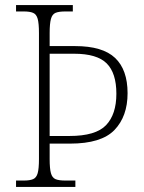

<svg xmlns="http://www.w3.org/2000/svg" viewBox="-20 -734 565 754"><path d="M43 0V-25H74Q97 -25 110 -30.5Q123 -36 128 -54Q133 -72 133 -109V-604Q133 -642 128 -660Q123 -678 110 -683.5Q97 -689 74 -689H43V-714H266V-689H236Q211 -689 198 -683.5Q185 -678 180 -659.5Q175 -641 175 -604V-553H275Q383 -553 432 -506.5Q481 -460 481 -368Q481 -277 429.5 -223.5Q378 -170 255 -170H175V-109Q175 -72 180 -54Q185 -36 198 -30.5Q211 -25 236 -25H276V0ZM253 -200Q356 -200 396.5 -242.5Q437 -285 437 -366Q437 -447 399 -485Q361 -523 271 -523H175V-200Z"/></svg>

Font: Noto Serif Lao SemiCondensed ExtraLight
Style: Regular
Weight: 200
Width: 4
Designer: Monotype Design Team
Foundry: Monotype Imaging Inc.
Version: Version 2.003; ttfautohint (v1.8.4.7-5d5b)